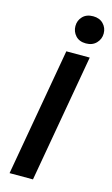

<svg xmlns="http://www.w3.org/2000/svg" viewBox="-139 -979 600 1030"><g transform="rotate(15 161.0 -464.5)"><path d="M28 0 153 -710H283L158 0ZM243 -778Q206 -778 185.5 -800.5Q165 -823 165 -854Q165 -885 186 -907Q207 -929 244 -929Q280 -929 301 -907Q322 -885 322 -854Q322 -823 300.5 -800.5Q279 -778 243 -778Z"/></g></svg>

Font: Livvic SemiBold
Style: Italic
Weight: 600
Italic angle: -10°
Designer: Jacques Le Bailly, Baron von Fonthausen
Version: Version 1.001; ttfautohint (v1.8.2)